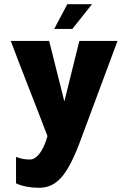

<svg xmlns="http://www.w3.org/2000/svg" viewBox="-20 -693 611 910"><path d="M356 -499 285 -212 213 -499H31C79 -370 154 -183 205 -48C183 31 150 63 122 63C102 63 84 61 56 51V176C85 190 126 197 165 197C247 197 297 140 355 -10L537 -499ZM237 -556H323L416 -673H299Z"/></svg>

Font: Maven Pro
Style: Black
Weight: 900
Designer: Joe Prince
Foundry: Joe Prince
Version: Version 1.003